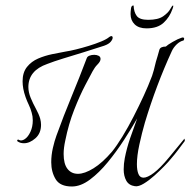

<svg xmlns="http://www.w3.org/2000/svg" viewBox="-20 -665 691 697"><path d="M67 -145Q54 -145 45 -151Q41 -153 43 -156.5Q45 -160 49 -157Q58 -152 70 -160Q82 -168 90.5 -186.5Q99 -205 99 -228Q99 -243 95 -256Q91 -271 84.5 -284.5Q78 -298 73 -312Q67 -329 64.5 -343Q62 -357 62 -370Q62 -402 78 -422Q94 -442 118.5 -452.5Q143 -463 170 -468.5Q197 -474 219 -478Q233 -480 255.5 -485.5Q278 -491 302.5 -498.5Q327 -506 347.5 -514.5Q368 -523 377 -531Q382 -534 384 -534Q389 -534 389 -528Q389 -522 382 -513.5Q375 -505 358 -499Q322 -487 282.5 -475Q243 -463 209 -452.5Q175 -442 152 -433Q83 -409 83 -349Q83 -330 91.5 -309.5Q100 -289 110.5 -270Q121 -251 126 -234Q129 -222 129 -212Q129 -181 108.5 -163Q88 -145 67 -145ZM241 12Q198 12 182 -14.5Q166 -41 166 -76Q166 -102 172 -128Q178 -154 185 -173Q211 -245 240 -315Q269 -385 295 -454Q297 -460 305 -463Q313 -466 322 -466Q331 -466 338 -462.5Q345 -459 345 -451Q345 -442 334 -431Q328 -425 324 -419Q320 -413 316 -406Q309 -393 289.5 -356Q270 -319 249.5 -267Q229 -215 217 -155Q211 -128 211 -106Q211 -70 225 -52Q239 -34 263 -34Q287 -34 319.5 -54Q352 -74 387 -115Q404 -136 424.5 -169.5Q445 -203 465 -242Q485 -281 502 -318Q519 -355 529 -382Q531 -386 532 -389.5Q533 -393 534 -396Q539 -411 542 -425Q545 -439 552 -461Q555 -472 558.5 -484Q562 -496 582 -496Q588 -502 607 -513Q626 -524 639 -528Q641 -529 643 -529Q649 -529 648.5 -524Q648 -519 646 -518Q633 -515 621.5 -504Q610 -493 604 -480Q547 -356 506 -220Q495 -182 486 -140.5Q477 -99 477 -69Q477 -47 482.5 -33.5Q488 -20 501 -20Q515 -20 538 -37Q561 -54 594 -94L649 -161Q649 -162 649.5 -161.5Q650 -161 650 -160Q652 -155 650 -152Q638 -136 626 -120Q614 -104 600 -88Q593 -79 576.5 -62Q560 -45 540.5 -27.5Q521 -10 502 1.5Q483 13 470 11Q448 8 438.5 -9Q429 -26 429 -50Q429 -60 430 -70.5Q431 -81 433 -91Q440 -127 452.5 -163.5Q465 -200 478 -235Q458 -200 430.5 -157.5Q403 -115 371.5 -76.5Q340 -38 306.5 -13Q273 12 241 12ZM512 -562Q484 -562 469 -576.5Q454 -591 454 -614Q454 -622 455.5 -634Q457 -646 465 -645Q466 -621 476.5 -607Q487 -593 518 -593Q554 -593 572.5 -606Q591 -619 598 -632Q605 -645 608 -645Q609 -645 609 -643Q609 -641 608 -637.5Q607 -634 606 -632Q596 -603 574 -582.5Q552 -562 512 -562Z"/></svg>

Font: Grey Qo
Style: Regular
Weight: 400
Designer: Robert E. Leuschke
Foundry: Robert E. Leuschke
Version: Version 2.010